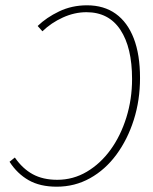

<svg xmlns="http://www.w3.org/2000/svg" viewBox="-20 -692 576 724"><path d="M194 12Q131 12 88 -12.5Q45 -37 16 -82L36 -98Q65 -56 103.5 -35Q142 -14 196 -14Q256 -14 307.5 -44.5Q359 -75 397 -127.5Q435 -180 456.5 -249Q478 -318 478 -394Q478 -513 434 -579.5Q390 -646 306 -646Q261 -646 217 -626Q173 -606 140 -574L122 -594Q155 -626 203 -649Q251 -672 308 -672Q372 -672 416.5 -640Q461 -608 484.5 -547Q508 -486 508 -398Q508 -314 484.5 -240Q461 -166 419 -109Q377 -52 319.5 -20Q262 12 194 12Z"/></svg>

Font: Source Sans 3 ExtraLight
Style: Italic
Weight: 250
Italic angle: -11°
Designer: Paul D. Hunt
Foundry: Adobe
Version: Version 3.046;hotconv 1.0.118;makeotfexe 2.5.65603